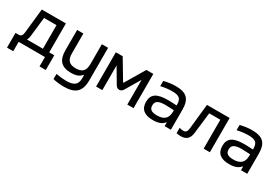

<svg xmlns="http://www.w3.org/2000/svg" viewBox="29 -1365 3449 2427"><g transform="rotate(30 1753.5 -151.5)"><path d="M75 -78H31V137H122V0H506V137H597V-78H523V-500H171L133 -144C127 -94 110 -78 75 -78ZM197 -78C208 -94 214 -114 217 -138L249 -422H431V-78Z M1139 -26V-500H1048V-209C1048 -112 1007 -70 912 -70C819 -70 778 -112 778 -209V-500H687V-205C687 -57 750 9 889 9C964 9 1011 -10 1041 -49H1048V-3C1048 87 1005 127 889 127C844 127 785 121 739 112V188C794 200 846 206 897 206C1072 206 1139 132 1139 -26Z M1252 -500V0H1343V-361L1471 -144C1497 -99 1553 -99 1579 -144L1708 -361V0H1799V-500H1698L1532 -220C1529 -215 1522 -215 1519 -220L1352 -500Z M2123 -509C2065 -509 2011 -501 1952 -486V-410C2008 -423 2065 -430 2115 -430C2216 -430 2253 -403 2253 -315V-302C2192 -306 2150 -307 2125 -307C1962 -307 1895 -259 1895 -150C1895 -42 1960 9 2084 9C2163 9 2213 -11 2247 -52H2253V0H2344V-290C2344 -447 2282 -509 2123 -509ZM1986 -150C1986 -212 2027 -237 2130 -237C2159 -237 2208 -235 2253 -232V-209C2253 -115 2204 -68 2100 -68C2020 -68 1986 -93 1986 -150Z M2624 -115 2660 -422H2822V0H2913V-500H2582L2544 -138C2538 -84 2520 -67 2486 -67C2472 -67 2450 -70 2428 -76V2C2446 6 2473 9 2490 9C2575 9 2615 -34 2624 -115Z M3237 -509C3179 -509 3125 -501 3066 -486V-410C3122 -423 3179 -430 3229 -430C3330 -430 3367 -403 3367 -315V-302C3306 -306 3264 -307 3239 -307C3076 -307 3009 -259 3009 -150C3009 -42 3074 9 3198 9C3277 9 3327 -11 3361 -52H3367V0H3458V-290C3458 -447 3396 -509 3237 -509ZM3100 -150C3100 -212 3141 -237 3244 -237C3273 -237 3322 -235 3367 -232V-209C3367 -115 3318 -68 3214 -68C3134 -68 3100 -93 3100 -150Z"/></g></svg>

Font: LT Wave Alt
Style: Regular
Weight: 400
Designer: Daniel Lyons
Version: Version 2.5 (Glyphs App)